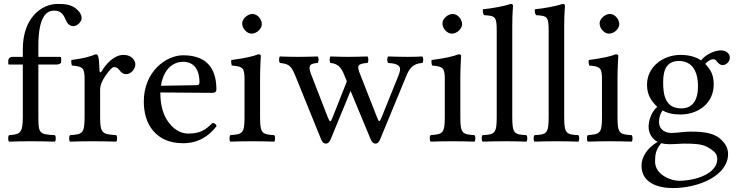

<svg xmlns="http://www.w3.org/2000/svg" viewBox="-20 -718 3749 976"><path d="M175 -122V-390H268C277 -390 291 -394 291 -403V-423C291 -427 288 -429 283 -429H175V-486C175 -640 221 -664 254 -664C284 -664 300 -652 314 -617C322 -599 333 -585 354 -585C371 -585 395 -606 395 -626C395 -643 384 -661 363 -677C337 -695 311 -698 273 -698C189 -698 96 -625 96 -469V-429H45C27 -429 22 -417 22 -409V-396C22 -391 23 -390 27 -390H96V-122C96 -39 80 -35 26 -31C20 -25 20 -4 26 2C61 1 96 0 136 0C176 0 224 1 259 2C265 -4 265 -25 259 -31C181 -35 175 -39 175 -122Z M486 -358C484 -398 483 -424 478 -434C476 -439 474 -442 466 -442C438 -431 412 -422 343 -413C341 -407 343 -391 345 -385C399 -380 410 -375 410 -317V-122C410 -39 398 -35 336 -31C330 -25 330 -4 336 2C371 1 410 0 450 0C490 0 536 1 571 2C577 -4 577 -25 571 -31C501 -36 489 -39 489 -122V-261C489 -287 501 -310 513 -328C524 -344 547 -377 559 -377C568 -377 577 -375 585 -364C592 -354 604 -341 621 -341C645 -341 668 -366 668 -391C668 -410 650 -439 608 -439C561 -439 520 -395 497 -356C491 -345 486 -353 486 -358Z M1060 -93C1023 -55 994 -39 936 -39C900 -39 858 -60 827 -111C807 -144 795 -190 795 -248L1061 -246C1073 -246 1080 -252 1080 -263C1080 -347 1050 -437 911 -437C824 -437 711 -354 711 -202C711 -146 725 -92 758 -54C792 -14 839 10 911 10C987 10 1041 -25 1081 -77C1078 -87 1072 -92 1060 -93ZM798 -282C817 -395 887 -404 911 -404C949 -404 994 -383 994 -299C994 -290 990 -285 979 -285Z M1302 -122V-321C1302 -371 1306 -435 1306 -435C1306 -439 1301 -442 1293 -442C1265 -431 1225 -422 1156 -413C1154 -407 1156 -391 1158 -385C1213 -380 1223 -374 1223 -317V-122C1223 -39 1212 -36 1151 -31C1145 -25 1145 -4 1151 2C1184 1 1223 0 1263 0C1303 0 1341 1 1374 2C1380 -4 1380 -25 1374 -31C1313 -35 1302 -39 1302 -122ZM1211 -599C1211 -573 1235 -547 1259 -547C1287 -547 1311 -574 1311 -595C1311 -619 1290 -647 1263 -647C1239 -647 1211 -623 1211 -599Z M1595 -398C1601 -404 1601 -425 1595 -431C1565 -430 1530 -429 1494 -429C1456 -429 1429 -430 1403 -431C1397 -425 1397 -404 1403 -398C1450 -393 1461 -383 1482 -331L1613 -8C1619 6 1627 12 1637 12C1646 12 1654 6 1661 -10L1762 -256L1865 -8C1871 6 1879 12 1889 12C1898 12 1906 6 1912 -9L2043 -326C2059 -367 2076 -395 2127 -398C2133 -404 2133 -425 2127 -431C2107 -430 2085 -429 2055 -429C2025 -429 1983 -430 1953 -431C1947 -425 1947 -404 1953 -398C2028 -394 2018 -365 2004 -330L1920 -122C1910 -97 1906 -97 1898 -118L1812 -337C1793 -384 1795 -394 1848 -398C1854 -404 1854 -425 1848 -431C1818 -430 1778 -429 1748 -429C1723 -429 1690 -430 1660 -431C1654 -425 1654 -404 1660 -398C1707 -394 1719 -365 1737 -320L1743 -304L1673 -127C1660 -94 1658 -93 1645 -125L1565 -331C1546 -379 1547 -395 1595 -398Z M2320 -122V-321C2320 -371 2324 -435 2324 -435C2324 -439 2319 -442 2311 -442C2283 -431 2243 -422 2174 -413C2172 -407 2174 -391 2176 -385C2231 -380 2241 -374 2241 -317V-122C2241 -39 2230 -36 2169 -31C2163 -25 2163 -4 2169 2C2202 1 2241 0 2281 0C2321 0 2359 1 2392 2C2398 -4 2398 -25 2392 -31C2331 -35 2320 -39 2320 -122ZM2229 -599C2229 -573 2253 -547 2277 -547C2305 -547 2329 -574 2329 -595C2329 -619 2308 -647 2281 -647C2257 -647 2229 -623 2229 -599Z M2505 -122C2505 -39 2494 -34 2433 -31C2427 -25 2427 -4 2433 2C2468 1 2505 0 2545 0C2585 0 2623 1 2656 2C2662 -4 2662 -25 2656 -31C2595 -34 2584 -39 2584 -122V-583C2584 -648 2588 -688 2588 -688C2588 -695 2584 -698 2575 -698C2550 -688 2475 -674 2435 -671C2433 -663 2435 -647 2441 -641C2499 -637 2505 -634 2505 -559Z M2769 -122C2769 -39 2758 -34 2697 -31C2691 -25 2691 -4 2697 2C2732 1 2769 0 2809 0C2849 0 2887 1 2920 2C2926 -4 2926 -25 2920 -31C2859 -34 2848 -39 2848 -122V-583C2848 -648 2852 -688 2852 -688C2852 -695 2848 -698 2839 -698C2814 -688 2739 -674 2699 -671C2697 -663 2699 -647 2705 -641C2763 -637 2769 -634 2769 -559Z M3119 -122V-321C3119 -371 3123 -435 3123 -435C3123 -439 3118 -442 3110 -442C3082 -431 3042 -422 2973 -413C2971 -407 2973 -391 2975 -385C3030 -380 3040 -374 3040 -317V-122C3040 -39 3029 -36 2968 -31C2962 -25 2962 -4 2968 2C3001 1 3040 0 3080 0C3120 0 3158 1 3191 2C3197 -4 3197 -25 3191 -31C3130 -35 3119 -39 3119 -122ZM3028 -599C3028 -573 3052 -547 3076 -547C3104 -547 3128 -574 3128 -595C3128 -619 3107 -647 3080 -647C3056 -647 3028 -623 3028 -599Z M3653 -387C3672 -387 3690 -405 3690 -425C3690 -446 3671 -462 3644 -462C3618 -462 3570 -445 3544 -411C3532 -419 3499 -439 3440 -439C3351 -439 3269 -379 3269 -287C3269 -233 3293 -202 3321 -175C3293 -151 3277 -108 3277 -74C3277 -38 3297 -10 3323 3C3269 35 3241 81 3241 124C3241 211 3323 238 3400 238C3535 238 3681 173 3681 65C3681 33 3666 8 3637 -16C3598 -48 3528 -49 3491 -49C3473 -49 3448 -47 3424 -44C3409 -43 3399 -42 3394 -42C3365 -42 3330 -56 3330 -99C3330 -119 3336 -140 3348 -157C3372 -143 3400 -136 3439 -136C3527 -136 3608 -191 3608 -289C3608 -336 3594 -363 3565 -393C3572 -403 3592 -417 3605 -417C3612 -417 3619 -414 3625 -405C3629 -397 3642 -387 3653 -387ZM3341 10C3352 13 3368 15 3381 15C3412 15 3440 12 3454 12C3504 12 3546 13 3575 29C3614 51 3626 65 3626 91C3626 163 3520 201 3430 201C3394 201 3310 172 3310 104C3310 70 3312 45 3341 10ZM3528 -279C3528 -186 3481 -167 3444 -167C3360 -167 3351 -238 3351 -302C3351 -372 3376 -408 3431 -408C3494 -408 3528 -362 3528 -279Z"/></svg>

Font: Libertinus Serif
Style: Regular
Weight: 400
Designer: Philipp H. Poll, Khaled Hosny
Foundry: Caleb Maclennan
Version: Version 7.050;RELEASE